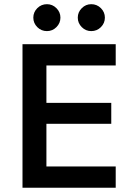

<svg xmlns="http://www.w3.org/2000/svg" viewBox="-20 -883 614 903"><path d="M524.2 0H85.8V-675H524.2V-575H198.3V-399.2H503.3V-300.8H198.3V-100H524.2ZM409.2 -736.7Q383.3 -736.7 364.6 -755.4Q345.8 -774.2 345.8 -800Q345.8 -825.8 364.6 -844.6Q383.3 -863.3 409.2 -863.3Q435.8 -863.3 454.6 -844.6Q473.3 -825.8 473.3 -800Q473.3 -774.2 454.6 -755.4Q435.8 -736.7 409.2 -736.7ZM200.8 -736.7Q174.2 -736.7 155.4 -755.4Q136.7 -774.2 136.7 -800Q136.7 -825.8 155.4 -844.6Q174.2 -863.3 200.8 -863.3Q226.7 -863.3 245.4 -844.6Q264.2 -825.8 264.2 -800Q264.2 -774.2 245.4 -755.4Q226.7 -736.7 200.8 -736.7Z"/></svg>

Font: Funnel Sans Light Medium
Style: Regular
Weight: 500
Version: Version 1.000